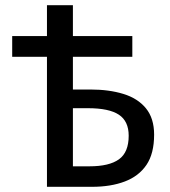

<svg xmlns="http://www.w3.org/2000/svg" viewBox="-20 -720 657 740"><path d="M161 0V-700H261V-375H329Q400 -375 455.5 -358Q511 -341 542.5 -302.5Q574 -264 574 -201Q574 -128 544.5 -84.5Q515 -41 461 -20.5Q407 0 335 0ZM261 -79H325Q401 -79 438.5 -106Q476 -133 476 -197Q476 -253 438 -278Q400 -303 319 -303H261ZM27 -501V-581H490V-501Z"/></svg>

Font: Source Sans 3 Medium
Style: Regular
Weight: 500
Designer: Paul D. Hunt
Foundry: Adobe
Version: Version 3.052;hotconv 1.1.0;makeotfexe 2.6.0